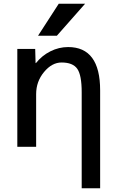

<svg xmlns="http://www.w3.org/2000/svg" viewBox="-20 -780 619 1020"><path d="M167 -520 169 -445H171Q203 -485 248 -507.5Q293 -530 342 -530Q512 -530 512 -300V220H414V-290Q414 -381 390.5 -414.5Q367 -448 307 -448Q256 -448 214 -397.5Q172 -347 172 -280V0H72V-520ZM292 -760H432L282 -590H182Z"/></svg>

Font: M PLUS 1p Medium
Style: Regular
Weight: 500
Version: Version 1.062